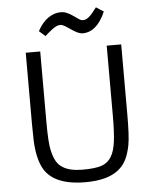

<svg xmlns="http://www.w3.org/2000/svg" viewBox="-63 -1020 875 1083"><g transform="rotate(-5 374.5 -479.0)"><path d="M104.5 -747.1H186.5V-347.7Q186.5 -229.5 196.8 -186.5Q207 -143.6 220.5 -121.8Q233.9 -100.1 255.4 -86.9Q295.9 -62 366.9 -62Q438 -62 473.9 -74.2Q509.8 -86.4 529.5 -118.2Q549.3 -149.9 556.2 -205.6Q563 -261.2 563 -347.7V-747.1H645V-350.6Q645 -225.1 635.7 -177.5Q626.5 -129.9 610.1 -96.7Q593.8 -63.5 564 -40Q501.5 9.8 377.4 9.8Q192.9 9.8 139.2 -95.7Q109.4 -154.8 106 -252Q104.5 -296.4 104.5 -344.2ZM563.5 -940.4Q515.1 -828.1 433.6 -828.1Q410.2 -828.1 368.7 -857.4Q353.5 -868.2 338.6 -877.2Q323.7 -886.2 312 -886.2Q300.3 -886.2 290.3 -881.3Q280.3 -876.5 269 -868.7Q257.8 -860.8 246.1 -850.6L223.6 -831.1L189 -861.8Q216.3 -912.1 250.7 -934.8Q285.2 -957.5 318.8 -957.5H325.2Q352.1 -957.5 391.6 -929.7L418.9 -910.6Q431.6 -901.9 442.9 -901.9Q454.1 -901.9 463.9 -907.5Q473.6 -913.1 483.2 -922.4Q492.7 -931.6 502 -943.4L521 -967.8Z"/></g></svg>

Font: Armata
Style: Regular
Weight: 400
Designer: Viktoriya Grabowska
Foundry: Viktoriya Grabowska
Version: Version 1.002